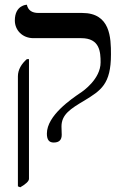

<svg xmlns="http://www.w3.org/2000/svg" viewBox="-20 -575 537 815"><path d="M241 -38C241 -89 279 -113 338 -148C408 -191 451 -217 451 -344C451 -414 449 -520 329 -520H143C115 -520 99 -532 94 -555C94 -555 43 -554 43 -488C43 -447 75 -413 122 -413H325C404 -413 407 -354 407 -310C407 -240 333 -188 320 -180C285 -156 179 -85 179 -8C179 18 188 30 208 30C231 30 242 19 242 -3C242 -17 241 -31 241 -38ZM66 220C88 207 103 195 103 184V-324H94C71 -304 56 -279 56 -251V216Z"/></svg>

Font: Libertinus Math
Style: Regular
Weight: 400
Designer: Philipp H. Poll, Khaled Hosny
Foundry: Caleb Maclennan
Version: Version 7.050;RELEASE